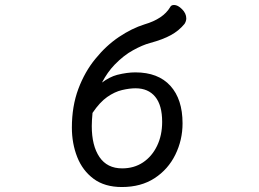

<svg xmlns="http://www.w3.org/2000/svg" viewBox="-20 -735 1040 772"><path d="M729 -661Q729 -650 722 -639Q700 -612 667.5 -594Q635 -576 583 -562Q553 -554 515 -533Q478 -513 441 -475Q412 -445 390 -403Q421 -426 451 -434Q491 -444 524 -444Q616 -444 665 -390Q714 -336 714 -239Q714 -172 685 -113Q656 -54 601.5 -18.5Q547 17 470 17Q401 17 356.5 -16Q312 -49 290.5 -103.5Q269 -158 269 -222Q269 -308 295 -377.5Q321 -447 364 -499Q407 -552 458.5 -586.5Q510 -621 561 -637Q636 -659 664 -706Q668 -715 680 -715Q695 -715 712 -698Q729 -681 729 -661ZM352 -281Q349 -249 349 -228Q349 -149 380 -103.5Q411 -58 471 -58Q519 -58 555 -82Q591 -106 611.5 -148.5Q632 -191 632 -245Q632 -312 604 -346Q576 -380 525 -380Q501 -380 471 -373Q441 -366 411 -345Q381 -324 352 -281Z"/></svg>

Font: Moon Stars Kai
Style: Bold
Weight: 700
Designer: GuiWonder
Version: Version 1.101